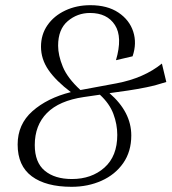

<svg xmlns="http://www.w3.org/2000/svg" viewBox="-20 -710 661 740"><path d="M486 -188Q486 -126 455 -81.5Q424 -37 371.5 -13.5Q319 10 256 10Q157 10 102.5 -30.5Q48 -71 48 -153Q48 -231 105 -281.5Q162 -332 253 -355Q196 -398 167 -440Q138 -482 138 -530Q138 -577 163 -613Q188 -649 231.5 -669.5Q275 -690 328 -690Q394 -690 436.5 -661.5Q479 -633 493.5 -588Q508 -543 491 -493L427 -478Q453 -567 423 -613.5Q393 -660 327 -660Q278 -660 241 -628.5Q204 -597 204 -534Q204 -497 222 -453Q240 -409 290 -363L430 -389Q535 -409 604 -465L621 -394Q581 -381 544 -373.5Q507 -366 473 -361L402 -351Q486 -278 486 -188ZM114 -151Q114 -84 152.5 -52Q191 -20 257 -20Q333 -20 382.5 -64Q432 -108 432 -190Q432 -231 417 -271Q402 -311 365 -345L303 -336Q208 -322 161 -274.5Q114 -227 114 -151Z"/></svg>

Font: Inria Serif Light
Style: Italic
Weight: 300
Italic angle: -10°
Designer: Black Foundry Team
Foundry: Black Foundry
Version: Version 1.000; ttfautohint (v1.8.3)